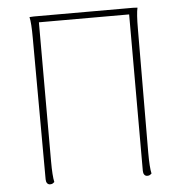

<svg xmlns="http://www.w3.org/2000/svg" viewBox="-51 -737 754 797"><g transform="rotate(-5 326.0 -338.0)"><path d="M126 12Q118 12 113.5 6Q109 0 109 -10L107 -600Q107 -630 105.5 -652.5Q104 -675 101 -687Q110 -688 119 -688Q128 -688 134 -688H518Q524 -688 533 -688Q542 -688 551 -687Q548 -675 546.5 -652.5Q545 -630 545 -600L543 -83Q543 -53 544.5 -30.5Q546 -8 549 4Q546 7 542 9.5Q538 12 531 12Q523 12 518.5 6Q514 0 514 -10V-662H138V-83Q138 -53 139.5 -30.5Q141 -8 144 4Q141 7 137 9.5Q133 12 126 12Z"/></g></svg>

Font: Arima Thin Thin
Style: Regular
Weight: 250
Version: Version 1.100